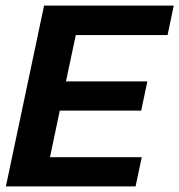

<svg xmlns="http://www.w3.org/2000/svg" viewBox="-20 -664 639 684"><path d="M1 0 137 -644H599L577 -539H250L215 -374H505L483 -270H193L158 -104H485L463 0Z"/></svg>

Font: Kanit Medium
Style: Italic
Weight: 500
Italic angle: -12°
Designer: Katatrad Team
Foundry: CadsonDemak
Version: Version 2.000; ttfautohint (v1.8.3)